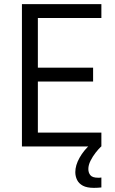

<svg xmlns="http://www.w3.org/2000/svg" viewBox="-20 -708 557 928"><path d="M86 0V-688H470V-621H163V-381H430V-314H163V-67H470V0ZM434 200Q400 200 380.5 189.5Q361 179 352.5 161.5Q344 144 344 124Q344 91 364.5 54.5Q385 18 417 -10L469 0Q457 11 442.5 29.5Q428 48 417.5 69Q407 90 407 109Q407 127 417 139Q427 151 454 151Q456 151 460.5 151Q465 151 470 150V198Q459 199 451.5 199.5Q444 200 434 200Z"/></svg>

Font: Saira SemiCondensed
Style: Regular
Weight: 400
Width: 4
Designer: Hector Gatti with collaboration of the Omnibus-Type team
Foundry: Omnibus-Type
Version: Version 1.101